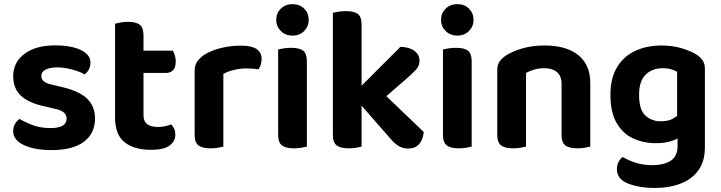

<svg xmlns="http://www.w3.org/2000/svg" viewBox="-20 -713 3501 932"><path d="M441.3 -137.5Q441.3 -65.6 387.3 -25Q333.4 15.6 230.5 15.6Q148.6 15.6 96.3 -8.5Q44 -32.7 44 -76.5Q44 -96.4 52.8 -111.6Q61.6 -126.7 75.3 -135.7Q103.6 -118.7 140.6 -105Q177.6 -91.3 225.6 -91.3Q303.2 -91.3 303.2 -136.9Q303.2 -156 289.3 -167.5Q275.4 -179.1 245.4 -185.1L197.4 -196.6Q119.9 -212.9 82 -248Q44.1 -283.1 44.1 -343.3Q44.1 -410.9 99 -451.8Q153.8 -492.8 248.4 -492.8Q296.8 -492.8 335.4 -483.3Q374 -473.8 396.5 -455Q419 -436.2 419 -409Q419 -390 411.1 -375.4Q403.3 -360.8 391 -351.8Q379.7 -359.2 357.9 -367Q336.1 -374.9 309.7 -380.4Q283.4 -385.9 259.4 -385.9Q222.6 -385.9 201.6 -375.2Q180.5 -364.4 180.5 -343.3Q180.5 -328.6 192.4 -318.4Q204.2 -308.1 234.3 -301.5L278.2 -291.1Q364.7 -271.1 403 -234Q441.3 -196.8 441.3 -137.5Z M538.5 -264H676.6V-153.1Q676.6 -123 695.3 -109.8Q714 -96.6 747.4 -96.6Q763.1 -96.6 780.8 -100.2Q798.5 -103.9 811.1 -109.3Q819.1 -100.7 825.1 -88.4Q831.1 -76.1 831.1 -59.4Q831.1 -27.5 803.4 -6.6Q775.8 14.3 712.6 14.3Q630.8 14.3 584.6 -22.6Q538.5 -59.6 538.5 -143.4ZM625 -358.9V-467.2H818.8Q823.8 -459.2 828.4 -444.9Q833.1 -430.7 833.1 -414.1Q833.1 -385.5 820.1 -372.2Q807.2 -358.9 785.2 -358.9ZM676.6 -238H538.5V-598Q547.4 -600.6 564.5 -603.8Q581.6 -607 600.9 -607Q640.4 -607 658.5 -592.9Q676.6 -578.7 676.6 -541.9Z M1064.2 -354.2V-225.3H924.8V-369.3Q924.8 -396.3 937.9 -415.1Q951.1 -433.9 974.4 -448.8Q1006.3 -468.5 1052.6 -480Q1098.9 -491.5 1150.6 -491.5Q1249.8 -491.5 1249.8 -427.1Q1249.8 -411.8 1245.5 -398.7Q1241.1 -385.6 1234.8 -376.3Q1224.8 -378.3 1210.1 -379.6Q1195.5 -380.9 1178.8 -380.9Q1146.7 -380.9 1116.3 -373.8Q1085.9 -366.6 1064.2 -354.2ZM924.8 -264 1064.2 -259.9V-1.3Q1055.3 1.3 1038.3 4.1Q1021.4 7 1001.5 7Q962 7 943.4 -7.1Q924.8 -21.2 924.8 -58.1Z M1320.8 -616.6Q1320.8 -648.8 1343.1 -670.9Q1365.3 -693 1399.9 -693Q1434.7 -693 1456.7 -670.9Q1478.6 -648.8 1478.6 -616.6Q1478.6 -585 1456.7 -562.6Q1434.7 -540.2 1399.9 -540.2Q1365.3 -540.2 1343.1 -562.6Q1320.8 -585 1320.8 -616.6ZM1330.2 -264H1469.6V-1.3Q1460.6 1.3 1443.7 4.1Q1426.7 7 1406.8 7Q1367.3 7 1348.8 -7.1Q1330.2 -21.2 1330.2 -58.1ZM1469.6 -192H1330.2V-472.5Q1339.1 -475.2 1356.2 -478Q1373.3 -480.9 1393.2 -480.9Q1433.4 -480.9 1451.5 -467.1Q1469.6 -453.3 1469.6 -415.5Z M1796 -194.5 1697.2 -258.6 1923.2 -485.5Q1965.7 -485.2 1991.1 -466.4Q2016.4 -447.7 2016.4 -418.8Q2016.4 -394.2 1999.7 -375.3Q1982.9 -356.4 1948.5 -326.9ZM1701.8 -238.3 1811.2 -288.5 2036.9 -72.4Q2033.5 -34.5 2014.4 -13.3Q1995.4 8 1960.5 8Q1935 8 1913.9 -5Q1892.8 -17.9 1869.2 -46.8ZM1595.8 -265.4 1735.2 -261.3V-1.3Q1726.3 1.3 1709.3 4.1Q1692.4 7 1672.5 7Q1633 7 1614.4 -7.1Q1595.8 -21.2 1595.8 -58.1ZM1735.2 -189.3 1595.8 -193.4V-650.6Q1604.8 -653.3 1621.9 -656.1Q1639 -659 1658.9 -659Q1699 -659 1717.1 -645.2Q1735.2 -631.4 1735.2 -593.9Z M2120.8 -616.6Q2120.8 -648.8 2143.1 -670.9Q2165.3 -693 2199.9 -693Q2234.7 -693 2256.7 -670.9Q2278.6 -648.8 2278.6 -616.6Q2278.6 -585 2256.7 -562.6Q2234.7 -540.2 2199.9 -540.2Q2165.3 -540.2 2143.1 -562.6Q2120.8 -585 2120.8 -616.6ZM2130.2 -264H2269.6V-1.3Q2260.6 1.3 2243.7 4.1Q2226.7 7 2206.8 7Q2167.3 7 2148.8 -7.1Q2130.2 -21.2 2130.2 -58.1ZM2269.6 -192H2130.2V-472.5Q2139.1 -475.2 2156.2 -478Q2173.3 -480.9 2193.2 -480.9Q2233.4 -480.9 2251.5 -467.1Q2269.6 -453.3 2269.6 -415.5Z M2845.3 -310.3V-214.9H2705.9V-305.6Q2705.9 -345.1 2683 -363.5Q2660.1 -381.9 2622.2 -381.9Q2595.4 -381.9 2573.3 -375.2Q2551.3 -368.5 2533.2 -358.8V-214.9H2393.8V-372.7Q2393.8 -397.6 2404.3 -413.4Q2414.8 -429.2 2435.1 -442.9Q2466.4 -463.8 2515.3 -478Q2564.3 -492.2 2623.6 -492.2Q2729.1 -492.2 2787.2 -445.4Q2845.3 -398.6 2845.3 -310.3ZM2393.8 -262H2533.2V-1.3Q2524.3 1.3 2507.3 4.1Q2490.4 7 2470.5 7Q2431 7 2412.4 -7.1Q2393.8 -21.2 2393.8 -58.1ZM2705.9 -262H2845.3V-1.3Q2836.3 1.3 2819.2 4.1Q2802.1 7 2782.6 7Q2742.7 7 2724.3 -7.1Q2705.9 -21.2 2705.9 -58.1Z M3163.8 -18Q3104.4 -18 3054.1 -40.8Q3003.8 -63.6 2973.5 -115.6Q2943.1 -167.6 2943.1 -252.9Q2943.1 -331.6 2974.3 -384.9Q3005.4 -438.2 3061.7 -465.2Q3118 -492.2 3192.3 -492.2Q3245.5 -492.2 3290.6 -478.3Q3335.7 -464.5 3361.7 -447.5Q3380 -435.6 3390.9 -419.4Q3401.7 -403.3 3401.7 -379.4V-66.4H3266.9V-364.5Q3254.5 -371.5 3237.9 -376.7Q3221.3 -381.9 3196.9 -381.9Q3145.7 -381.9 3114 -350.5Q3082.2 -319.1 3082.2 -252.6Q3082.2 -180.4 3112.5 -152.3Q3142.8 -124.2 3187.9 -124.2Q3222.7 -124.2 3245.1 -136.2Q3267.5 -148.3 3283.5 -163L3288.1 -51.1Q3267.8 -37.7 3237.3 -27.8Q3206.8 -18 3163.8 -18ZM3268.9 -2.2V-97.3H3401.7V2.2Q3401.7 70.8 3369.5 114.5Q3337.4 158.1 3282.6 178.7Q3227.9 199.4 3159.9 199.4Q3107.9 199.4 3068.3 190Q3028.7 180.7 3008.4 167.7Q2974.5 146.1 2974.5 108.2Q2974.5 88.3 2982.9 72.5Q2991.4 56.7 3002.7 49.1Q3029 65.1 3066.2 77Q3103.4 88.8 3144.7 88.8Q3202.5 88.8 3235.7 67.1Q3268.9 45.3 3268.9 -2.2Z"/></svg>

Font: Baloo Tamma 2
Style: Regular
Weight: 400
Designer: Divya Kowshik, Shuchita Grover and Ek Type
Foundry: Ek Type
Version: Version 1.700